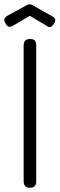

<svg xmlns="http://www.w3.org/2000/svg" viewBox="-46 -870 280 901"><path d="M94 11Q84 11 77.5 7.5Q71 4 68 -3Q65 -10 65 -20V-657Q65 -668 68.5 -674.5Q72 -681 78.5 -684Q85 -687 95 -687Q106 -687 112 -684Q118 -681 121 -674Q124 -667 124 -656V-19Q124 -9 121 -2.5Q118 4 111.5 7.5Q105 11 94 11ZM93 -850Q97 -850 99.5 -849Q102 -848 106 -846L191 -798Q208 -790 212 -781.5Q216 -773 208 -759Q199 -746 191.5 -743.5Q184 -741 174 -748L94 -796L13 -748Q4 -743 -4 -744.5Q-12 -746 -21 -761Q-29 -775 -25 -783Q-21 -791 -6 -799L80 -846Q84 -848 86.5 -849Q89 -850 93 -850Z"/></svg>

Font: Fredoka SemiCondensed Light
Style: Regular
Weight: 300
Width: 4
Designer: Ben Nathan
Foundry: Milena B. Brandão, Ben Nathan
Version: Version 2.001